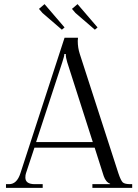

<svg xmlns="http://www.w3.org/2000/svg" viewBox="-20 -911 670 931"><path d="M196 -891 293 -778 280 -767 186 -848 169 -868ZM356 -891 453 -778 440 -767 346 -848 329 -868ZM155 -222H430L306 -609Q299 -631 299 -649H292Q292 -639 282 -609ZM9 0V-18H24Q62 -18 79 -71L293 -728H358V-723Q358 -722 357.5 -718.5Q357 -715 357 -713Q357 -679 367 -649L554 -71Q566 -35 575.5 -26.5Q585 -18 613 -18H621V0H428V-18H514V-20Q493 -28 483 -57L439 -195H147L106 -71Q103 -63 103 -50Q103 -18 149 -18H187V0Z"/></svg>

Font: Foglihten068fMac
Style: Regular
Weight: 500
Designer: gluk (gluksza@wp.pl)
Foundry: gluk (gluksza@wp.pl)
Version: Version 0.68